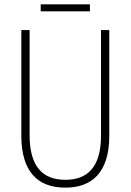

<svg xmlns="http://www.w3.org/2000/svg" viewBox="-20 -852 600 882"><path d="M393 -832H167V-800H393ZM482 -228V-714H444V-229C444 -82 380 -26 280 -26C176 -26 116 -87 116 -231V-714H78V-229C78 -67 150 10 280 10C399 10 482 -56 482 -228Z"/></svg>

Font: Noto Sans Malayalam Condensed ExtraLight
Style: Regular
Weight: 200
Width: 3
Designer: Jelle Bosma - Monotype Design Team
Foundry: Monotype Imaging Inc.
Version: Version 2.104